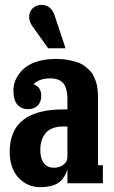

<svg xmlns="http://www.w3.org/2000/svg" viewBox="-20 -755 470 791"><path d="M250 -556.2H178.2L110.8 -650.9Q100.1 -666.5 100.1 -686Q100.1 -707.5 115 -721.2Q129.9 -734.9 151.9 -734.9Q170.4 -734.9 184.6 -723.4Q198.7 -711.9 205.1 -690.9ZM383.8 -347.2V-74.2H403.8V0H257.8V-56.2Q244.1 -15.6 217.5 0.2Q190.9 16.1 145 16.1Q93.3 16.1 56.6 -22.5Q20 -61 20 -129.9Q20 -304.2 240.2 -304.2H257.8V-342.8Q257.8 -393.6 240 -412.8Q222.2 -432.1 187 -432.1Q142.1 -432.1 118.2 -408.2Q149.9 -396 149.9 -360.8Q149.9 -334.5 135 -319.8Q120.1 -305.2 94.2 -305.2Q68.8 -305.2 52 -323.7Q35.2 -342.3 35.2 -380.9Q35.2 -397.9 40.3 -415Q45.4 -432.1 58.1 -450Q70.8 -467.8 90.1 -481.4Q109.4 -495.1 140.6 -503.7Q171.9 -512.2 210.9 -512.2Q238.8 -512.2 262.2 -507.8Q285.6 -503.4 302.5 -497.1Q319.3 -490.7 332.5 -480Q345.7 -469.2 354.2 -459.5Q362.8 -449.7 368.7 -435.5Q374.5 -421.4 377.4 -411.4Q380.4 -401.4 381.8 -387Q383.3 -372.6 383.5 -365.7Q383.8 -358.9 383.8 -347.2ZM202.1 -64Q224.6 -64 241.2 -76.2Q257.8 -88.4 257.8 -108.9V-233.9H240.2Q191.9 -233.9 168.9 -207.3Q146 -180.7 146 -137.2Q146 -101.6 160.9 -82.8Q175.8 -64 202.1 -64Z"/></svg>

Font: Margherita Black
Style: Regular
Weight: 900
Designer: James Puckett
Foundry: Dunwich Type Founders
Version: Version 1.008;hotconv 1.0.109;makeotfexe 2.5.65596